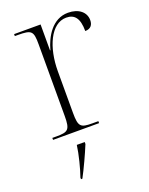

<svg xmlns="http://www.w3.org/2000/svg" viewBox="-144 -618 707 913"><g transform="rotate(-20 209.5 -161.5)"><path d="M43 0H276V-10H246C186 -10 176 -18 176 -89V-299C176 -418 222 -525 300 -525C342 -525 364 -499 364 -434C393 -434 404 -452 404 -475C404 -515 370 -544 316 -544C236 -544 194 -468 177 -405H175V-536H41V-526H56C126 -526 134 -518 134 -451V-88C134 -18 123 -10 64 -10H43ZM104 213V221H111C134 178 163 115 181 71V61H141C135 107 118 173 104 213Z"/></g></svg>

Font: Noto Serif Display ExtraLight
Style: Regular
Weight: 200
Designer: Monotype Design Team
Foundry: Monotype Imaging Inc.
Version: Version 2.009